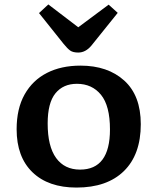

<svg xmlns="http://www.w3.org/2000/svg" viewBox="-20 -832 708 866"><path d="M325 14Q198 14 126.5 -55Q55 -124 55 -249Q55 -342 91 -406Q127 -470 191.5 -503Q256 -536 343 -536Q466 -536 540.5 -468.5Q615 -401 615 -272Q615 -135 539 -60.5Q463 14 325 14ZM341 -67Q476 -67 476 -248Q476 -355 435.5 -404.5Q395 -454 327 -454Q265 -454 230 -411Q195 -368 195 -275Q195 -172 233 -119.5Q271 -67 341 -67ZM333 -595Q309 -595 296.5 -604Q284 -613 267 -634L156 -773L198 -812L333 -709L470 -811L511 -774L392 -626Q366 -595 333 -595Z"/></svg>

Font: Literata 7pt SemiBold
Style: Regular
Weight: 600
Designer: Latin by Veronika Burian and Jose Scaglione. Greek by Irene Vlachou. Cyrillic by Vera Evstafieva.
Foundry: TypeTogether
Version: Version 3.002